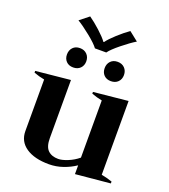

<svg xmlns="http://www.w3.org/2000/svg" viewBox="-162 -1021 1010 1149"><g transform="rotate(20 343.0 -447.0)"><path d="M155 -860 213 -906Q246 -883 284 -848.5Q322 -814 339 -790H343Q360 -814 398 -848.5Q436 -883 469 -906L527 -860Q492 -839 443 -799.5Q394 -760 377 -736H305Q288 -760 239 -799.5Q190 -839 155 -860ZM221 -707Q249 -707 266 -689.5Q283 -672 283 -645Q283 -618 266 -601Q249 -584 221 -584Q193 -584 176.5 -601Q160 -618 160 -645Q160 -672 176.5 -689.5Q193 -707 221 -707ZM461 -707Q489 -707 506 -689.5Q523 -672 523 -645Q523 -618 506 -601Q489 -584 461 -584Q433 -584 416.5 -601Q400 -618 400 -645Q400 -672 416.5 -689.5Q433 -707 461 -707ZM671 -21V-9L450 12V-44Q415 -20 371.5 -5Q328 10 283 10Q190 10 136.5 -26.5Q83 -63 83 -129V-457Q49 -463 15 -476V-487L235 -509V-139Q235 -85 258.5 -62Q282 -39 324 -39Q348 -39 384 -53.5Q420 -68 450 -93V-457Q418 -463 383 -476V-487L602 -509V-39Q632 -34 671 -21Z"/></g></svg>

Font: Trirong
Style: Bold
Weight: 700
Designer: Katatrad Team
Foundry: CadsonDemak
Version: Version 1.001